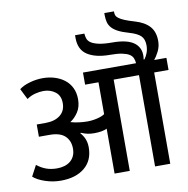

<svg xmlns="http://www.w3.org/2000/svg" viewBox="-100 -1061 1136 1158"><g transform="rotate(-10 468.5 -482.0)"><path d="M36 -600Q60 -619 100.5 -630.5Q141 -642 180 -642Q219 -642 253 -631.5Q287 -621 313 -601Q339 -581 354 -550.5Q369 -520 369 -480Q369 -433 347.5 -401Q326 -369 299 -352Q323 -345 350 -341.5Q377 -338 401 -338Q432 -338 462.5 -345.5Q493 -353 508 -364V-559H426V-633H751Q750 -651 743.5 -665.5Q737 -680 721 -689.5Q705 -699 677 -704.5Q649 -710 605 -710Q518 -710 468 -742Q418 -774 418 -846V-863H475Q476 -847 481 -832Q486 -817 502 -806Q518 -795 549 -788Q580 -781 632 -781Q729 -781 770 -745.5Q811 -710 800 -647H805Q817 -663 824.5 -683.5Q832 -704 832 -728Q832 -767 811 -787Q790 -807 741 -821Q702 -832 677 -845Q652 -858 638.5 -873.5Q625 -889 620 -908Q615 -927 615 -951V-964H674V-959Q674 -948 677.5 -939Q681 -930 693 -921Q705 -912 727.5 -902.5Q750 -893 788 -882Q846 -865 876 -832Q906 -799 906 -742Q906 -708 891 -678.5Q876 -649 862 -633H937V-559H849V0H756V-559H601V0H508V-275Q480 -261 430 -261Q409 -261 391 -264.5Q373 -268 349 -278L347 -275Q364 -256 373 -233.5Q382 -211 382 -183Q382 -103 328 -58.5Q274 -14 182 -14Q134 -14 87.5 -29.5Q41 -45 15 -68L50 -134Q76 -113 105.5 -102Q135 -91 173 -91Q196 -91 217 -97Q238 -103 253.5 -115.5Q269 -128 278 -147Q287 -166 287 -192Q287 -240 257 -269Q227 -298 162 -298H97V-373H152Q207 -373 240.5 -399Q274 -425 274 -473Q274 -519 243.5 -542Q213 -565 172 -565Q148 -565 120.5 -558Q93 -551 69 -534Z"/></g></svg>

Font: Mukta Medium
Style: Regular
Weight: 500
Designer: Girish Dalvi and Yashodeep Gholap
Foundry: Ek Type
Version: Version 2.538;PS 1.002;hotconv 16.6.51;makeotf.lib2.5.65220;